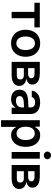

<svg xmlns="http://www.w3.org/2000/svg" viewBox="1297 -2078 980 3614"><g transform="rotate(90 1787.0 -271.0)"><path d="M31.2 -530.3H495.1V-428.7H322.3V0H203.1V-428.7H31.2Z M540.5 -262.7Q540.5 -344.7 571.8 -406.7Q603 -468.8 660.6 -502.9Q718.3 -537.1 794.4 -537.1Q871.1 -537.1 928.7 -502.9Q986.3 -468.8 1017.3 -406.7Q1048.3 -344.7 1048.3 -262.7Q1048.3 -181.2 1017.1 -119.1Q985.8 -57.1 928.5 -23.2Q871.1 10.7 794.4 10.7Q718.3 10.7 660.6 -23.4Q603 -57.6 571.8 -119.4Q540.5 -181.2 540.5 -262.7ZM922.4 -263.7Q922.4 -313 908 -352.8Q893.6 -392.6 865 -415.5Q836.4 -438.5 795.4 -438.5Q753.4 -438.5 724.4 -415.5Q695.3 -392.6 680.9 -353Q666.5 -313.5 666.5 -263.7Q666.5 -213.9 680.9 -174.3Q695.3 -134.8 724.4 -111.8Q753.4 -88.9 795.4 -88.9Q836.4 -88.9 865 -111.8Q893.6 -134.8 908 -174.3Q922.4 -213.9 922.4 -263.7Z M1145 -530.3H1368.7Q1431.2 -530.3 1476.8 -513.4Q1522.5 -496.6 1547.1 -464.4Q1571.8 -432.1 1571.8 -387.7Q1571.8 -343.8 1541.3 -315.4Q1510.7 -287.1 1456.5 -277.3Q1498 -273.4 1529.8 -255.9Q1561.5 -238.3 1579.3 -209.5Q1597.2 -180.7 1597.2 -143.6Q1597.2 -100.1 1574.2 -67.6Q1551.3 -35.2 1507.6 -17.6Q1463.9 0 1402.8 0H1145ZM1476.1 -159.2Q1476.1 -192.4 1456.5 -210.9Q1437 -229.5 1402.8 -229.5H1262.2V-97.7H1402.8Q1437 -97.7 1456.5 -114Q1476.1 -130.4 1476.1 -159.2ZM1452.6 -372.1Q1452.6 -399.9 1430.2 -415.3Q1407.7 -430.7 1368.7 -430.7H1262.2V-310.5H1370.6Q1408.7 -310.5 1430.7 -327.1Q1452.6 -343.8 1452.6 -372.1Z M1865.7 -309.6Q1950.2 -315.4 2001.5 -317.4V-359.4Q2001.5 -398.9 1976.6 -420.7Q1951.7 -442.4 1905.8 -442.4Q1865.2 -442.4 1839.4 -425.3Q1813.5 -408.2 1806.2 -378.9H1686Q1690.4 -424.3 1718.3 -460.2Q1746.1 -496.1 1794.9 -516.6Q1843.8 -537.1 1908.7 -537.1Q1964.4 -537.1 2013.4 -519.8Q2062.5 -502.4 2094 -461.7Q2125.5 -420.9 2125.5 -354.5V0H2006.3V-73.2H2002.4Q1982.9 -36.1 1943.8 -12.7Q1904.8 10.7 1846.2 10.7Q1794.9 10.7 1754.6 -7.8Q1714.4 -26.4 1691.4 -62.5Q1668.5 -98.6 1668.5 -149.4Q1668.5 -231.4 1723.9 -267.8Q1779.3 -304.2 1865.7 -309.6ZM1878.4 -81.1Q1915 -81.1 1943.4 -95.7Q1971.7 -110.4 1987.1 -135.5Q2002.4 -160.6 2002.4 -190.4L2002 -233.9L1885.3 -226.6Q1839.4 -222.7 1814 -203.6Q1788.6 -184.6 1788.6 -150.4Q1788.6 -116.7 1813 -98.9Q1837.4 -81.1 1878.4 -81.1Z M2242.7 -530.3H2364.7V-443.4H2372.6Q2392.6 -482.4 2427.7 -509.8Q2462.9 -537.1 2524.9 -537.1Q2586.9 -537.1 2636.5 -505.4Q2686 -473.6 2714.8 -412.1Q2743.7 -350.6 2743.7 -264.6Q2743.7 -179.2 2715.3 -117.2Q2687 -55.2 2637.5 -22.7Q2587.9 9.8 2524.9 9.8Q2419.4 9.8 2372.6 -84H2367.7V199.2H2242.7ZM2490.7 -92.8Q2530.8 -92.8 2559.1 -114.7Q2587.4 -136.7 2602.1 -175.8Q2616.7 -214.8 2616.7 -265.6Q2616.7 -315.4 2602.3 -354Q2587.9 -392.6 2559.6 -414.1Q2531.2 -435.5 2490.7 -435.5Q2450.7 -435.5 2422.4 -414.6Q2394 -393.6 2379.4 -355.2Q2364.7 -316.9 2364.7 -265.6Q2364.7 -213.9 2379.4 -174.8Q2394 -135.7 2422.4 -114.3Q2450.7 -92.8 2490.7 -92.8Z M2841.3 -530.3H2966.3V0H2841.3ZM2832.5 -673.8Q2832.5 -691.9 2842.3 -707.5Q2852.1 -723.1 2868.9 -732.2Q2885.7 -741.2 2904.8 -741.2Q2924.3 -741.2 2940.9 -732.2Q2957.5 -723.1 2967.3 -707.5Q2977.1 -691.9 2977.1 -673.8Q2977.1 -655.3 2967.3 -639.4Q2957.5 -623.5 2940.9 -614.5Q2924.3 -605.5 2904.8 -605.5Q2885.7 -605.5 2868.9 -614.5Q2852.1 -623.5 2842.3 -639.4Q2832.5 -655.3 2832.5 -673.8Z M3085.4 -530.3H3309.1Q3371.6 -530.3 3417.2 -513.4Q3462.9 -496.6 3487.5 -464.4Q3512.2 -432.1 3512.2 -387.7Q3512.2 -343.8 3481.7 -315.4Q3451.2 -287.1 3397 -277.3Q3438.5 -273.4 3470.2 -255.9Q3502 -238.3 3519.8 -209.5Q3537.6 -180.7 3537.6 -143.6Q3537.6 -100.1 3514.6 -67.6Q3491.7 -35.2 3448 -17.6Q3404.3 0 3343.3 0H3085.4ZM3416.5 -159.2Q3416.5 -192.4 3397 -210.9Q3377.4 -229.5 3343.3 -229.5H3202.6V-97.7H3343.3Q3377.4 -97.7 3397 -114Q3416.5 -130.4 3416.5 -159.2ZM3393.1 -372.1Q3393.1 -399.9 3370.6 -415.3Q3348.1 -430.7 3309.1 -430.7H3202.6V-310.5H3311Q3349.1 -310.5 3371.1 -327.1Q3393.1 -343.8 3393.1 -372.1Z"/></g></svg>

Font: Pretendard Std SemiBold
Style: Regular
Weight: 600
Designer: Base glyphs from Inter by Rasmus Andersson; Hangeul glyphs from Noto Sans CJK(Source Han Sans) by Jang Soo-young and Kan
Foundry: Kil Hyung-jin
Version: Version 1.309